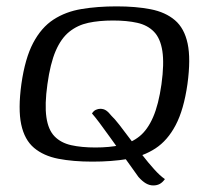

<svg xmlns="http://www.w3.org/2000/svg" viewBox="-20 -488 633 588"><path d="M262.9 7Q203.7 7 158.6 -1.8Q113.4 -10.6 84.2 -35.2Q55 -59.9 45 -106.8Q35 -153.6 45.5 -230.7Q56.7 -309.4 81.6 -356.6Q106.5 -403.8 143.9 -428.1Q181.3 -452.4 230 -460.4Q278.6 -468.5 337 -468.5Q396.2 -468.5 441.3 -459.7Q486.5 -450.9 515.6 -426.2Q544.6 -401.6 554.6 -354.7Q564.6 -307.9 554.1 -230.7Q542.9 -152.1 518 -104.9Q493.2 -57.7 455.9 -33.4Q418.6 -9.1 370.3 -1Q322 7 262.9 7ZM272.2 -36.3Q314.8 -36.3 348.6 -43.4Q382.5 -50.5 407.2 -70.5Q431.9 -90.4 448.8 -129.1Q465.7 -167.8 474.5 -230Q483.2 -293.2 477.2 -331.8Q471.3 -370.4 451.6 -390.7Q432 -411 400.4 -418.1Q368.8 -425.2 326.2 -425.2Q283.6 -425.2 250.5 -418.1Q217.5 -411 192.2 -390.7Q167 -370.4 150.4 -331.8Q133.9 -293.2 125.2 -230Q116.5 -167.8 122.1 -129.1Q127.6 -90.4 147 -70.5Q166.4 -50.5 198 -43.4Q229.6 -36.3 272.2 -36.3ZM449.4 79.9Q437.7 79.9 426.7 73.5Q415.6 67 404 53.9Q397.5 44.6 383.3 24.9Q369.2 5.1 351.6 -19.3Q334.1 -43.8 316.3 -68.5Q298.6 -93.2 284.1 -112.6Q269.5 -131.9 261.7 -140.5Q266.7 -148.6 273.7 -151.7Q280.7 -154.8 287 -154.8Q297.2 -154.8 304.8 -149.8Q312.4 -144.7 321.3 -133.4Q330.9 -124.5 345.7 -105.5Q360.5 -86.5 378.4 -62.4Q396.3 -38.3 415.2 -14Q434 10.3 452 30.2Q469.9 50.2 485 60.5Q477.9 70.5 469.4 75.2Q460.8 79.9 449.4 79.9Z"/></svg>

Font: Genos Thin
Style: Italic
Weight: 100
Italic angle: -8°
Designer: Robert E. Leuschke
Foundry: Robert E. Leuschke
Version: Version 1.010